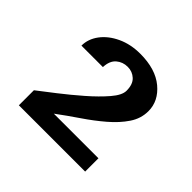

<svg xmlns="http://www.w3.org/2000/svg" viewBox="-100 -791 538 538"><g transform="rotate(45 169.0 -521.5)"><path d="M34.2 -350.6V-410.2Q54.7 -425.8 85.4 -449.7Q116.2 -473.6 146.5 -500Q176.8 -526.4 197.8 -550.8Q218.8 -575.2 218.8 -592.8Q218.8 -618.2 205.6 -630.4Q192.4 -642.6 173.8 -642.6Q154.3 -642.6 140.1 -630.4Q126 -618.2 125 -592.8H40Q40 -619.1 57.1 -642.1Q74.2 -665 104.5 -679.2Q134.8 -693.4 172.9 -693.4Q233.4 -693.4 268.1 -664.6Q302.7 -635.7 302.7 -595.7Q302.7 -566.4 285.6 -541Q268.6 -515.6 241.2 -492.2Q213.9 -468.8 182.1 -447.3Q150.4 -425.8 120.1 -403.3H296.9V-350.6Z"/></g></svg>

Font: Padauk
Style: Bold
Weight: 700
Designer: Debbi Hosken, Becca Hirsbrunner Spalinger
Foundry: SIL International
Version: Version 5.003